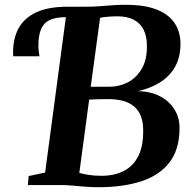

<svg xmlns="http://www.w3.org/2000/svg" viewBox="-20 -771 800 800"><path d="M390.5 9Q361 9 333.2 6.8Q305.5 4.5 280 2.2Q254.5 0 232 0H96L99.5 -37.5L168 -52L254.5 -699.5L242 -721.5L260.5 -743H339Q368.5 -743 394.5 -745Q420.5 -747 447 -749Q473.5 -751 504.5 -751Q570 -751 613.8 -737.8Q657.5 -724.5 683.2 -702Q709 -679.5 720.2 -651.2Q731.5 -623 732 -593.5Q733.5 -512.5 687.5 -461.8Q641.5 -411 554 -391Q607.5 -390.5 646.5 -370Q685.5 -349.5 706.8 -315.2Q728 -281 728 -239Q728.5 -150 687 -95.5Q645.5 -41 569.8 -16Q494 9 390.5 9ZM358 -409.5Q375.5 -409.5 395.2 -409.5Q415 -409.5 435.5 -409.5Q477 -409.5 513 -428.2Q549 -447 571.2 -485.5Q593.5 -524 592 -583Q591.5 -621.5 577.8 -648.2Q564 -675 537 -689Q510 -703 469 -703Q451 -703 432 -701.5Q413 -700 397 -697ZM402 -38.5Q458 -38.5 497.5 -59.5Q537 -80.5 557.5 -123.2Q578 -166 576.5 -231.5Q575.5 -296 539.2 -327Q503 -358 431.5 -358Q410 -358 389 -357.5Q368 -357 351.5 -356L310.5 -50.5Q327.5 -45.5 351.8 -42Q376 -38.5 402 -38.5ZM35 -536.5Q35 -540.5 34.8 -544Q34.5 -547.5 34.5 -552Q34.5 -612.5 58.5 -655Q82.5 -697.5 132.5 -720.2Q182.5 -743 260.5 -743L254.5 -699.5Q211 -699.5 186 -687Q161 -674.5 150.5 -648.2Q140 -622 140 -582Q140 -569.5 141.2 -558.5Q142.5 -547.5 144.5 -536.5Z"/></svg>

Font: Merriweather 60pt
Style: Bold Italic
Weight: 700
Italic angle: -7.8°
Version: Version 2.101